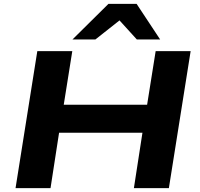

<svg xmlns="http://www.w3.org/2000/svg" viewBox="-20 -968 1028 988"><path d="M60 0 172 -705H352L308 -429H737L781 -705H961L849 0H669L713 -285H284L240 0ZM353 -765 538 -948H683L804 -765H684L595 -863L471 -765Z"/></svg>

Font: Nunito Sans 10pt Expanded ExtraBold
Style: Italic
Weight: 800
Width: 7
Italic angle: -9°
Designer: Vernon Adams
Foundry: Vernon Adams
Version: Version 3.101;gftools[0.9.27]